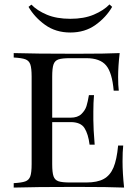

<svg xmlns="http://www.w3.org/2000/svg" viewBox="-20 -848 635 868"><path d="M541 0Q476 -3 322 -3Q137 -3 42 0V-20Q78 -22 94.5 -28Q111 -34 117 -51Q123 -68 123 -106V-502Q123 -540 117 -557Q111 -574 94.5 -580Q78 -586 42 -588V-608Q137 -605 322 -605Q462 -605 521 -608Q514 -548 514 -500Q514 -461 517 -438H494Q487 -520 459.5 -552.5Q432 -585 370 -585H297Q261 -585 244.5 -579.5Q228 -574 222 -557Q216 -540 216 -502V-316H299Q331 -316 348 -332.5Q365 -349 371 -368.5Q377 -388 382 -418H405Q402 -384 402 -344V-306Q402 -267 408 -194H385Q379 -242 362 -269Q345 -296 299 -296H216V-106Q216 -68 222 -51Q228 -34 244.5 -28.5Q261 -23 297 -23H370Q420 -23 449 -39Q478 -55 493 -90.5Q508 -126 514 -190H537Q534 -163 534 -118Q534 -66 541 0ZM487 -817Q460 -770 412 -735.5Q364 -701 298 -701Q232 -701 184 -735.5Q136 -770 109 -817L122 -827Q148 -800 192 -781.5Q236 -763 298 -763Q360 -763 404.5 -782Q449 -801 475 -828Z"/></svg>

Font: Playfair Display SC
Style: Regular
Weight: 400
Designer: Claus Eggers Sørensen
Foundry: Claus Eggers Sørensen
Version: Version 1.200; ttfautohint (v1.6)